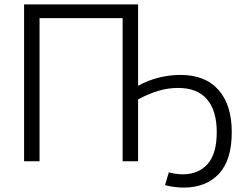

<svg xmlns="http://www.w3.org/2000/svg" viewBox="-20 -730 1120 869"><path d="M89 0V-710H605V-342Q651 -367 700 -379Q749 -391 796 -391Q909 -391 969 -323Q1029 -255 1029 -132Q1029 -5 970.5 57Q912 119 812 119Q770 119 727 108L744 50Q759 54 775 56.5Q791 59 807 59Q878 59 919.5 12.5Q961 -34 961 -132Q961 -229 917 -280.5Q873 -332 786 -332Q740 -332 695.5 -318.5Q651 -305 605 -280V0H535V-648H159V0Z"/></svg>

Font: Raleway
Style: Regular
Weight: 400
Designer: Matt McInerney, Pablo Impallari, Rodrigo Fuenzalida
Foundry: Matt McInerney, Pablo Impallari, Rodrigo Fuenzalida
Version: Version 4.101;RELEASE